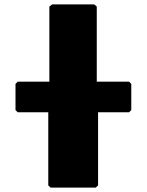

<svg xmlns="http://www.w3.org/2000/svg" viewBox="-20 -852 671 879"><path d="M571 -338 581 -348V-468L571 -478H423V-822L411 -832H219L206 -822V-478H61L51 -468V-348L61 -338H201V-3L212 7H418L429 -3V-338Z"/></svg>

Font: Hussar Woodtype
Style: Ultra
Weight: 900
Foundry: Cannot Into Space Fonts
Version: Version 1.07